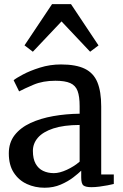

<svg xmlns="http://www.w3.org/2000/svg" viewBox="-20 -869 576 900"><path d="M188.9 11Q144.1 11 105.9 -6.5Q67.8 -24 44.5 -59.8Q21.3 -95.5 21.3 -150Q21.3 -200.5 48.7 -235.7Q76.2 -270.8 123.1 -292.5Q170.1 -314.2 229.5 -324.7Q289 -335.2 353.3 -336V-371.5Q353.3 -416.7 343.7 -442.6Q334.1 -468.4 309.5 -479.4Q284.9 -490.5 239.5 -490.5Q181.2 -490.5 137.4 -472Q93.6 -453.4 69.6 -440.6L43.9 -492.9Q54 -501.9 87.2 -519.6Q120.3 -537.4 167.3 -552.1Q214.3 -566.9 265.9 -566.9Q336.3 -566.9 377.6 -546.7Q418.8 -526.6 436.6 -483.2Q454.4 -439.8 454.4 -370.3V-51.1H513.4V-6.6Q502.3 -3.8 484.1 -0.3Q465.9 3.2 445.8 5.8Q425.6 8.4 408.7 8.4Q382.3 8.4 371.5 0.5Q360.7 -7.4 360.7 -37.1V-69Q348.2 -56.6 323.6 -37.6Q299 -18.6 264.8 -3.8Q230.6 11 188.9 11ZM232.5 -57.4Q259.2 -57.4 293.3 -73.1Q327.4 -88.8 353.3 -111.3V-283.3Q278.3 -282.9 229.8 -266.9Q181.3 -250.8 157.7 -223.6Q134.2 -196.4 134.2 -161.8Q134.2 -124.6 147 -101.6Q159.8 -78.6 182.1 -68Q204.4 -57.4 232.5 -57.4ZM134 -626.5 94.9 -656.4 223.9 -849.5H312.9L441.8 -656.1L402.5 -626.5L268.4 -768.6Z"/></svg>

Font: Merriweather Light
Style: Regular
Weight: 300
Designer: Eben Sorkin
Foundry: Eben Sorkin
Version: Version 2.100